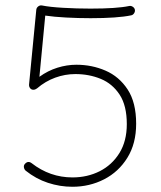

<svg xmlns="http://www.w3.org/2000/svg" viewBox="-20 -693 608 723"><path d="M487.8 -656.7Q489.3 -649.9 485.1 -643.3Q481 -636.7 474.1 -635.3Q448.7 -629.9 409.9 -627.2Q371.1 -624.5 321.3 -624.5Q274.4 -624.5 228.8 -627Q183.1 -629.4 150.4 -634.3L128.4 -403.8Q160.2 -426.8 196 -438Q231.9 -449.2 267.6 -449.2Q326.2 -449.2 377.4 -427Q428.7 -404.8 460.7 -356Q492.7 -307.1 492.7 -227.1Q492.7 -152.3 459.7 -99.1Q426.8 -45.9 372.1 -17.8Q317.4 10.3 252.4 10.3Q205.6 10.3 160.4 -4.6Q115.2 -19.5 76.7 -50.3Q71.3 -55.2 70.1 -62.7Q68.8 -70.3 73.7 -75.7Q85.4 -88.9 99.1 -78.6Q168 -24.9 252.9 -24.9Q309.1 -24.9 355.5 -48.3Q401.9 -71.8 429.7 -116.7Q457.5 -161.6 457.5 -225.6Q457.5 -295.4 430.4 -336.7Q403.3 -377.9 359.4 -396Q315.4 -414.1 263.7 -414.1Q225.1 -414.1 188 -400.6Q150.9 -387.2 119.1 -359.9Q116.2 -357.9 112.8 -356.4Q109.4 -355 105.5 -355Q98.1 -355 93.5 -360.8Q88.9 -366.7 89.4 -374.5L116.7 -656.7Q117.7 -664.1 124 -668.9Q130.4 -673.8 138.2 -672.4Q167 -666.5 217.8 -663.6Q268.6 -660.6 320.8 -660.6Q419.9 -660.6 466.3 -670.4Q473.1 -671.9 479.7 -667.7Q486.3 -663.6 487.8 -656.7Z"/></svg>

Font: Mikhak ExtraLight
Style: Regular
Weight: 200
Designer: Amin Abedi
Version: Version 3.3